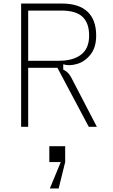

<svg xmlns="http://www.w3.org/2000/svg" viewBox="-20 -720 640 1090"><path d="M100 -700H329Q428 -700 477 -653.5Q526 -607 526 -518Q526 -451 494 -410.5Q462 -370 417.5 -357Q373 -344 339 -355V-325L354 -316Q362 -311 370 -301.5Q378 -292 386 -277L530 0H484L306 -335H140V0H100ZM486 -518Q486 -589 448.5 -624.5Q411 -660 328 -660H140V-375H315Q395 -375 440.5 -410Q486 -445 486 -518ZM350 110V200H260V110ZM263 350 325 200 336 190 350 200 313 350Z"/></svg>

Font: Fliege Mono Thin
Style: Regular
Weight: 100
Version: Version 0.020;Glyphs 3.3 (3306)